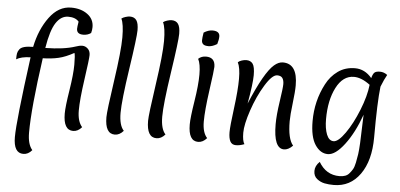

<svg xmlns="http://www.w3.org/2000/svg" viewBox="-69 -1119 3172 1524"><g transform="rotate(5 1517.0 -356.5)"><path d="M496 -611Q430 -574 373 -561Q316 -548 249 -547Q192 -143 192 50Q192 144 230 187Q200 223 161 223Q83 223 83 95.5Q83 -32 152 -546Q77 -544 39 -520Q39 -551 42 -567.5Q45 -584 57 -600Q78 -630 165 -630Q194 -771 266.5 -869Q339 -967 439 -967Q518 -967 569.5 -929Q621 -891 621 -828Q621 -804 614 -780Q588 -761 552 -761Q500 -761 500 -804Q500 -819 507 -861Q480 -893 422.5 -893Q365 -893 325 -832.5Q285 -772 262 -630Q410 -632 500 -662Q530 -673 554 -673Q578 -673 597.5 -654.5Q617 -636 617 -604.5Q617 -573 593.5 -409.5Q570 -246 570 -159Q570 -72 608 -29Q577 7 539 7Q461 7 461 -125Q461 -180 482 -311Q503 -442 503 -518Q503 -594 496 -611Z M940 -29Q909 7 871 7Q793 7 793 -125Q793 -174 828.5 -417Q864 -660 864 -766.5Q864 -873 843 -915Q854 -924 874.5 -930.5Q895 -937 910 -937Q945 -937 962 -913Q979 -889 979 -834Q979 -779 940.5 -523Q902 -267 902 -168.5Q902 -70 940 -29Z M1272 -29Q1241 7 1203 7Q1125 7 1125 -125Q1125 -174 1160.5 -417Q1196 -660 1196 -766.5Q1196 -873 1175 -915Q1186 -924 1206.5 -930.5Q1227 -937 1242 -937Q1277 -937 1294 -913Q1311 -889 1311 -834Q1311 -779 1272.5 -523Q1234 -267 1234 -168.5Q1234 -70 1272 -29Z M1630 -841Q1630 -816 1619 -780Q1582 -757 1551.5 -757Q1521 -757 1508.5 -768Q1496 -779 1496 -799Q1496 -819 1503 -861Q1540 -884 1572 -884Q1630 -884 1630 -841ZM1535 7Q1457 7 1457 -125Q1457 -180 1478 -311Q1499 -442 1499 -526Q1499 -610 1478 -650Q1503 -673 1539 -673Q1612 -673 1612 -597Q1612 -573 1589 -409.5Q1566 -246 1566 -158Q1566 -70 1604 -29Q1573 7 1535 7Z M2151 -680Q2268 -680 2268 -507Q2268 -457 2256.5 -363Q2245 -269 2245 -220Q2245 -79 2289 -29Q2254 7 2219 7Q2136 7 2136 -187Q2136 -259 2152.5 -368.5Q2169 -478 2169 -508.5Q2169 -539 2157 -556.5Q2145 -574 2115 -574Q2075 -574 2019 -482.5Q1963 -391 1924.5 -276.5Q1886 -162 1886 -97Q1886 -32 1903 -7Q1868 7 1836 7Q1804 7 1790.5 -18.5Q1777 -44 1777 -91.5Q1777 -139 1796 -284.5Q1815 -430 1815 -519.5Q1815 -609 1794 -650Q1804 -660 1824 -666.5Q1844 -673 1860 -673Q1895 -673 1912 -649Q1929 -625 1929 -558.5Q1929 -492 1900 -330Q2007 -586 2082 -650Q2117 -680 2151 -680Z M2924 -151Q2924 35 2846 144.5Q2768 254 2637 254Q2597 254 2564 247.5Q2531 241 2503 219Q2475 197 2475 156Q2475 115 2511 81Q2569 180 2676 180Q2730 180 2754 150Q2769 133 2779.5 115Q2790 97 2797.5 61Q2805 25 2809.5 -6.5Q2814 -38 2817 -95Q2821 -176 2825 -322Q2773 -176 2701 -81Q2629 14 2569 14Q2509 14 2467.5 -48.5Q2426 -111 2426 -237Q2426 -398 2498 -535Q2532 -601 2590 -642.5Q2648 -684 2726 -684Q2804 -684 2860 -617Q2868 -649 2880.5 -661.5Q2893 -674 2925 -674Q2957 -674 2984 -653Q2963 -617 2939 -556Q2924 -431 2924 -151ZM2723 -615Q2635 -615 2583 -513.5Q2531 -412 2531 -262Q2531 -187 2550 -139.5Q2569 -92 2606 -92Q2643 -92 2697.5 -169.5Q2752 -247 2797 -359.5Q2842 -472 2852 -563Q2783 -615 2723 -615Z"/></g></svg>

Font: Paprika
Style: Regular
Weight: 400
Designer: Eduardo Rodriguez Tunni
Foundry: Eduardo Rodriguez Tunni
Version: Version 1.001